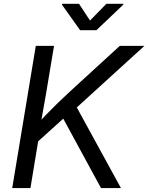

<svg xmlns="http://www.w3.org/2000/svg" viewBox="-20 -962 759 982"><path d="M140.6 -208 152.3 -307.1Q183.1 -341.3 213.1 -372.6Q243.2 -403.8 273.9 -433.6Q304.7 -463.4 336.4 -492.7L592.8 -727.5H718.8L353 -394.5L347.7 -395ZM42.5 0 163.1 -727.5H256.3L214.8 -478.5L187 -321.8L181.2 -276.4L135.7 0ZM496.6 0 295.4 -370.1 356.4 -442.4 598.6 0ZM384.3 -942.4 440.4 -856.9 523.9 -942.4H611.3L610.4 -938L473.1 -807.6H389.6L296.9 -938L297.9 -942.4Z"/></svg>

Font: Adwaita Sans
Style: Italic
Weight: 400
Italic angle: -9.39999°
Designer: Rasmus Andersson
Foundry: rsms
Version: Version 4.001;git-9221beed3